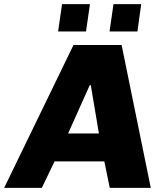

<svg xmlns="http://www.w3.org/2000/svg" viewBox="-63 -902 782 922"><path d="M-43 0 290 -686H521L661 0H464L438 -127H199L138 0ZM264 -261H412L373 -493H368ZM216 -751 235 -882H369L350 -751ZM463 -751 482 -882H615L597 -751Z"/></svg>

Font: Chivo Medium ExtraBold
Style: Italic
Weight: 800
Italic angle: -8.05°
Version: Version 2.002